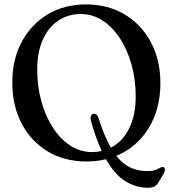

<svg xmlns="http://www.w3.org/2000/svg" viewBox="-20 -734 802 890"><path d="M379 -713.5Q481 -713.5 558.8 -666.5Q636.5 -619.5 680 -537.2Q723.5 -455 723.5 -349.5Q723.5 -228 668.5 -139.2Q613.5 -50.5 519 -11.5Q550 27 585.2 43Q620.5 59 662 59Q691.5 59 704.5 52.2Q717.5 45.5 729.5 40.5Q743.5 37.5 744 51Q745 60.5 738 72L715 110.5Q707.5 124 697 130Q686.5 136 665.5 136.5Q609.5 136 560.5 105.5Q511.5 75 471 4Q428 14.5 380.5 14.5Q278.5 14.5 201 -32.2Q123.5 -79 80.2 -161.5Q37 -244 37 -352Q37 -457.5 80.2 -539Q123.5 -620.5 200.5 -667Q277.5 -713.5 379 -713.5ZM401 -176Q398 -188.5 401.5 -196.8Q405 -205 414 -206.5Q430.5 -209 438 -183.5Q463.5 -101.5 494 -49.5Q547 -76.5 578 -137.2Q609 -198 609 -286.5Q609 -365 589.8 -434.2Q570.5 -503.5 536 -556.2Q501.5 -609 455.2 -639Q409 -669 355 -669Q295 -669 249.2 -637.8Q203.5 -606.5 178 -549Q152.5 -491.5 152.5 -412.5Q152.5 -333.5 171.8 -264Q191 -194.5 225.5 -141.8Q260 -89 306.2 -59Q352.5 -29 406 -29Q429.5 -29 451.5 -34Q423.5 -94 401 -176Z"/></svg>

Font: Fraunces 72pt S050
Style: Regular
Weight: 400
Version: Version 1.000; ttfautohint (v1.8.3)